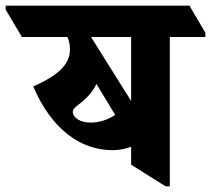

<svg xmlns="http://www.w3.org/2000/svg" viewBox="-86 -646 742 675"><path d="M310 -118C334 -118 356 -123 375 -130V-67L496 9H511V-516H636V-531L580 -626H-66V-612L-9 -516H151C157 -503 160 -488 160 -472C160 -421 121 -382 31 -342C94 -194 195 -118 310 -118ZM234 -516H375V-291ZM188 -226C177 -233 170 -242 170 -252C170 -261 176 -268 191 -279C223 -303 242 -327 253 -351L319 -242C291 -224 262 -215 233 -215C216 -215 199 -219 188 -226Z"/></svg>

Font: Noto Serif Devanagari SemiCondensed ExtraBold
Style: Regular
Weight: 800
Width: 4
Designer: Universal Thirst, Indian Type Foundry and the Monotype Design Team
Foundry: Monotype Imaging Inc.
Version: Version 2.004